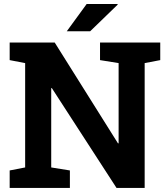

<svg xmlns="http://www.w3.org/2000/svg" viewBox="-20 -919 823 939"><path d="M27.3 0V-85.4L103 -100.1V-610.4L27.3 -625V-710.9H103H247.6L557.1 -217.8L560.1 -218.3V-610.4L469.2 -625V-710.9H687.5H763.7V-625L687.5 -610.4V0H549.8L233.4 -488.3L230.5 -487.8V-100.1L321.8 -85.4V0ZM306.6 -766.1 403.8 -899.4H554.7L555.7 -896.5L420.9 -766.1H310.5Z"/></svg>

Font: Robotiche
Style: Bold
Weight: 700
Designer: Google
Version: Version 2.001